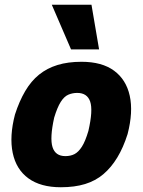

<svg xmlns="http://www.w3.org/2000/svg" viewBox="-20 -777 600 808"><path d="M236 11Q151 11 99.5 -26.5Q48 -64 33.5 -133.5Q19 -203 43 -295Q61 -351 86 -393.5Q111 -436 144.5 -463Q178 -490 222 -503.5Q266 -517 323 -517Q409 -517 460 -479.5Q511 -442 526 -374Q541 -306 517 -213Q499 -156 473.5 -114Q448 -72 415 -44Q382 -16 338 -2.5Q294 11 236 11ZM255 -120Q277 -120 293.5 -128.5Q310 -137 324.5 -159.5Q339 -182 352 -226Q372 -313 359.5 -349.5Q347 -386 305 -386Q285 -386 267.5 -378.5Q250 -371 235.5 -348Q221 -325 208 -282Q189 -196 201 -158Q213 -120 255 -120ZM279 -569 198 -757H365L397 -569Z"/></svg>

Font: Nunito Sans 7pt Condensed Black
Style: Italic
Weight: 900
Width: 3
Italic angle: -9°
Designer: Vernon Adams
Foundry: Vernon Adams
Version: Version 3.101;gftools[0.9.27]